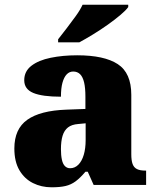

<svg xmlns="http://www.w3.org/2000/svg" viewBox="-20 -786 666 816"><path d="M199 10Q156 10 120 -8Q84 -26 62.5 -62.5Q41 -99 41 -155Q41 -238 96 -277Q151 -316 262 -320L343 -323V-375Q343 -412 337.5 -435.5Q332 -459 320.5 -470.5Q309 -482 291 -482Q275 -482 263.5 -470Q252 -458 245.5 -434.5Q239 -411 239 -375Q160 -375 121.5 -391Q83 -407 83 -445Q83 -483 113.5 -506.5Q144 -530 195.5 -540.5Q247 -551 308 -551Q423 -551 480.5 -513.5Q538 -476 538 -383V-131Q538 -104 543.5 -89Q549 -74 562 -67.5Q575 -61 597 -61H601V0H378L353 -56H343Q321 -30 301.5 -15.5Q282 -1 258.5 4.5Q235 10 199 10ZM278 -71Q298 -71 313 -86Q328 -101 336 -128Q344 -155 344 -191V-262L313 -259Q285 -257 269 -244.5Q253 -232 246 -209Q239 -186 239 -152Q239 -126 243 -107.5Q247 -89 256 -80Q265 -71 278 -71ZM227 -619Q242 -638 262 -664Q282 -690 301.5 -717Q321 -744 331 -766H525V-756Q516 -743 492.5 -723Q469 -703 438 -681Q407 -659 375 -639.5Q343 -620 317 -606H227Z"/></svg>

Font: Noto Serif Bengali Black
Style: Regular
Weight: 900
Version: Version 2.003